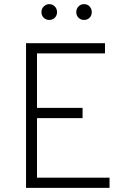

<svg xmlns="http://www.w3.org/2000/svg" viewBox="-20 -909 628 929"><path d="M106 0V-700H488V-650.5H159V-387H379.5V-337.5H159V-49.5H510V0ZM386.5 -812.5Q371 -812.5 360 -823.2Q349 -834 349 -850Q349 -866.5 360 -877.8Q371 -889 386.5 -889Q403 -889 413.5 -877.8Q424 -866.5 424 -850Q424 -834 413.5 -823.2Q403 -812.5 386.5 -812.5ZM218.5 -812.5Q202.5 -812.5 191.5 -823.2Q180.5 -834 180.5 -850Q180.5 -866.5 191.8 -877.8Q203 -889 218 -889Q234.5 -889 245.2 -877.8Q256 -866.5 256 -850Q256 -834 245.2 -823.2Q234.5 -812.5 218.5 -812.5Z"/></svg>

Font: Overpass ExtraLight
Style: Regular
Weight: 250
Designer: Delve Withrington, Dave Bailey, Thomas Jockin
Foundry: Delve Fonts LLC
Version: Version 4.000